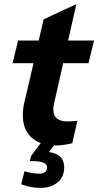

<svg xmlns="http://www.w3.org/2000/svg" viewBox="-20 -697 477 933"><path d="M287 -390 243 -195Q239 -180 239 -165Q239 -107 308 -107Q330 -107 356 -110L331 -1Q287 10 247 10H242L218 42Q292 52 292 116Q292 162 260.5 189Q229 216 175 216Q151 216 126 211Q101 206 83 198L99 135Q138 147 172 147Q189 147 199 139Q209 131 209 117Q209 100 189 92.5Q169 85 125 86L131 61L178 -2Q137 -17 114 -51Q91 -85 91 -137Q91 -167 98 -198L143 -390H41L68 -500H168L192 -603L351 -677L311 -500H437L410 -390Z"/></svg>

Font: CBA Beacon Sans Extra Bold
Style: Italic
Weight: 800
Italic angle: -13°
Designer: Wei Huang
Foundry: Wei Huang
Version: Version 1.002